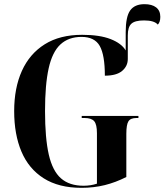

<svg xmlns="http://www.w3.org/2000/svg" viewBox="-20 -891 789 921"><path d="M371 10Q262 10 190 -35.5Q118 -81 83 -163.5Q48 -246 48 -358Q48 -469 85 -551Q122 -633 194.5 -678.5Q267 -724 374 -724Q458 -724 510.5 -703.5Q563 -683 583 -649V-737Q583 -811 604.5 -841Q626 -871 673 -871Q709 -871 729 -855.5Q749 -840 749 -810Q749 -785 737 -773Q720 -793 671 -793Q627 -793 610 -777Q593 -761 593 -721V-608Q593 -574 566 -551Q539 -528 483 -528Q483 -627 458.5 -670.5Q434 -714 371 -714Q309 -714 270 -678Q231 -642 213.5 -563.5Q196 -485 196 -358Q196 -228 214 -149.5Q232 -71 272.5 -35.5Q313 0 381 0Q415 0 445 -10V-252Q445 -294 432 -309.5Q419 -325 385 -325H372V-335H644V-325H635Q606 -325 596 -309Q586 -293 586 -249V-42Q535 -16 482.5 -3Q430 10 371 10Z"/></svg>

Font: Noto Serif Display Condensed
Style: Bold
Weight: 700
Width: 3
Designer: Monotype Design Team
Foundry: Monotype Imaging Inc.
Version: Version 2.009